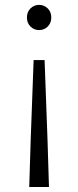

<svg xmlns="http://www.w3.org/2000/svg" viewBox="-20 -760 321 788"><path d="M140.5 -636.5Q120 -636.5 105.2 -651Q90.5 -665.5 90.5 -688Q90.5 -711 105.2 -725.5Q120 -740 140.5 -740Q161 -740 175.8 -725.5Q190.5 -711 190.5 -688Q190.5 -665.5 175.8 -651Q161 -636.5 140.5 -636.5ZM100 7.5 106 -187 118 -513.5H163L175 -187L181 7.5Z"/></svg>

Font: Spline Sans Light
Style: Regular
Weight: 300
Designer: Eben Sorkin, Mirko Velimirovic
Foundry: Sorkin Type
Version: Version 1.000; ttfautohint (v1.8.3)